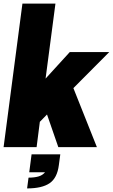

<svg xmlns="http://www.w3.org/2000/svg" viewBox="-24 -820 629 1070"><path d="M101 -800H285L230 -382L365 -530H585L385 -329L516 0H301L238 -182L198 -141L180 0H-4ZM304 100Q295 172 252.5 201Q210 230 127 230L135 170Q167 170 190 163.5Q213 157 227 140H139L152 40H312Z"/></svg>

Font: Tanohe Sans Black
Style: Italic
Weight: 900
Designer: Village Type and Design LLC & Cristiano Sobral
Foundry: Cooper Hewitt Smithsonian Design Museum
Version: Version 1.00;January 12, 2020;FontCreator 12.0.0.2547 64-bit